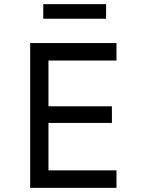

<svg xmlns="http://www.w3.org/2000/svg" viewBox="-20 -903 680 923"><path d="M213 -612V-392H518V-312H213V-84H540V0H125V-696H540V-612ZM490 -883V-813H188V-883Z"/></svg>

Font: AmikoRegular
Style: Regular
Weight: 400
Designer: Pablo Impallari, Rodrigo Fuenzalida, Andres Torresi
Foundry: Impallari Type
Version: Version 1.000; ttfautohint (v1.3)